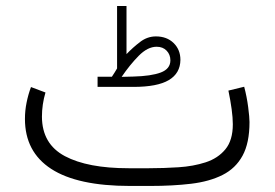

<svg xmlns="http://www.w3.org/2000/svg" viewBox="-20 -615 908 635"><path d="M350.1 -361.3Q355 -368.2 359.4 -375.7Q363.8 -383.3 367.2 -388.7V-595.2H398.4V-436Q419.4 -458 443.4 -476.3Q467.3 -494.6 495.6 -494.6Q531.7 -494.6 554.2 -472.7Q576.7 -450.7 576.7 -417Q576.2 -372.6 538.3 -350.1Q500.5 -327.6 421.4 -327.6H302.7V-361.3ZM420.9 -361.8Q480 -363.3 511.7 -375.2Q543.5 -387.2 543.5 -415.5Q543.5 -434.6 531 -447.5Q518.6 -460.4 498 -460.4Q468.3 -460.4 438.7 -430.4Q409.2 -400.4 382.3 -360.8ZM476.1 0H410.2Q236.3 0 149.4 -56.4Q62.5 -112.8 62.5 -221.7Q62.5 -249 67.9 -275.6Q73.2 -302.2 82.5 -327.1L130.4 -309.1Q118.7 -269.5 118.7 -229Q119.1 -138.7 194.6 -98.6Q270 -58.6 405.3 -58.6H472.7Q521.5 -58.6 570.3 -61.8Q619.1 -64.9 659.9 -78.1Q700.7 -91.3 725.3 -121.1Q750 -150.9 750 -204.1Q750 -225.6 746.1 -254.2Q742.2 -282.7 735.4 -315.4L787.6 -328.1Q796.4 -294.9 800.8 -260.7Q805.2 -226.6 805.2 -211.4Q805.2 -142.1 782.2 -100.1Q759.3 -58.1 716.1 -36.4Q672.9 -14.6 612.3 -7.3Q551.8 0 476.1 0Z"/></svg>

Font: Vazir Thin FD-WOL
Style: Thin-FD-WOL
Weight: 100
Designer: Saber Rastikerdar
Foundry: Saber Rastikerdar
Version: Version 30.1.0